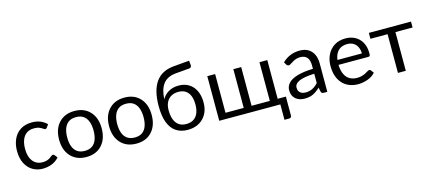

<svg xmlns="http://www.w3.org/2000/svg" viewBox="-62 -1325 4716 2103"><g transform="rotate(-15 2296.0 -274.0)"><path d="M265.5 7Q204 7 153.2 -22.8Q102.5 -52.5 72.2 -110.8Q42 -169 42 -254Q42 -327.5 68.8 -386.5Q95.5 -445.5 148.5 -480Q201.5 -514.5 280.5 -514.5Q381.5 -514.5 447 -449L423.5 -416.5Q419.5 -411 415.5 -408.2Q411.5 -405.5 404.5 -405.5Q394.5 -405.5 381 -416.5Q367.5 -426 345.5 -435.5Q323 -445.5 286 -445.5Q233.5 -445.5 199.8 -421Q166 -396.5 149.8 -353.5Q133.5 -310.5 133.5 -254Q133.5 -189.5 152.5 -147Q171.5 -104.5 204.8 -83.2Q238 -62 281 -62Q309.5 -62 329.2 -68Q349 -74 362.2 -82.2Q375.5 -90.5 384.5 -98.5Q392 -104.5 398.2 -108.2Q404.5 -112 410.5 -112Q422 -112 427.5 -103.5L453 -71Q417 -29.5 367.5 -11.2Q318 7 265.5 7Z M761.5 7Q650.5 7 585 -63.5Q519.5 -134 519.5 -254Q519.5 -373.5 585 -444Q650.5 -514.5 761.5 -514.5Q872.5 -514.5 937.5 -444Q1002.5 -373.5 1002.5 -254Q1002.5 -134 937.5 -63.5Q872.5 7 761.5 7ZM761.5 -62.5Q814 -62.5 846.8 -86.2Q879.5 -110 895 -153Q910.5 -196 910.5 -253.5Q910.5 -310.5 895 -353.8Q879.5 -397 846.8 -421Q814 -445 761.5 -445Q708.5 -445 675.5 -421Q642.5 -397 627 -353.8Q611.5 -310.5 611.5 -253.5Q611.5 -196 627 -153Q642.5 -110 675.8 -86.2Q709 -62.5 761.5 -62.5Z M1328.5 7Q1217.5 7 1152 -63.5Q1086.5 -134 1086.5 -254Q1086.5 -373.5 1152 -444Q1217.5 -514.5 1328.5 -514.5Q1439.5 -514.5 1504.5 -444Q1569.5 -373.5 1569.5 -254Q1569.5 -134 1504.5 -63.5Q1439.5 7 1328.5 7ZM1328.5 -62.5Q1381 -62.5 1413.8 -86.2Q1446.5 -110 1462 -153Q1477.5 -196 1477.5 -253.5Q1477.5 -310.5 1462 -353.8Q1446.5 -397 1413.8 -421Q1381 -445 1328.5 -445Q1275.5 -445 1242.5 -421Q1209.5 -397 1194 -353.8Q1178.5 -310.5 1178.5 -253.5Q1178.5 -196 1194 -153Q1209.5 -110 1242.8 -86.2Q1276 -62.5 1328.5 -62.5Z M1910.5 7Q1833.5 7 1779.5 -28.8Q1725.5 -64.5 1696.8 -138.2Q1668 -212 1668 -326Q1668 -681.5 1938 -705.5L2118.5 -721.5L2124 -669.5Q2124 -641 2097.5 -638.5L1945 -625.5Q1844.5 -617 1797.5 -554.5Q1751 -491.5 1747.5 -383Q1772 -430.5 1820.8 -459.2Q1869.5 -488 1936.5 -488Q2004.5 -488 2053.2 -457Q2102 -426 2128 -370.2Q2154 -314.5 2154 -240.5Q2154 -127.5 2087.5 -60.5Q2021 7 1910.5 7ZM1910.5 -59Q1963 -59 1996.5 -81.8Q2030 -104.5 2046 -145.2Q2062 -186 2062 -240.5Q2062 -295 2046.8 -335.8Q2031.5 -376.5 1999 -399.2Q1966.5 -422 1915 -422Q1870 -422 1835.5 -403.2Q1801 -384.5 1781.2 -347Q1761.5 -309.5 1761.5 -253Q1761.5 -195 1777.2 -151.5Q1793 -108 1826 -83.5Q1859 -59 1910.5 -59Z M2948 0H2267.5V-506H2356.5V-67H2563V-506H2652V-67H2859V-506H2948ZM3015 174.5H2960.5V0H2948.5V-67H3041V147Q3041 173 3015 174.5Z M3236 8Q3198 8 3165.5 -6Q3133 -20 3113.2 -49.8Q3093.5 -79.5 3093.5 -126.5Q3093.5 -167.5 3123.5 -202Q3154.5 -238 3224.2 -259.5Q3294 -281 3406 -284.5V-324Q3406 -442 3305.5 -443.5Q3279.5 -443.5 3259.8 -437.5Q3240 -431.5 3224.5 -423.2Q3209 -415 3197.5 -406.5Q3186.5 -399.5 3177.8 -394.8Q3169 -390 3161 -390Q3144.5 -390 3134.5 -406.5L3118.5 -435Q3201.5 -515 3316.5 -515Q3374 -515 3413.2 -491Q3452.5 -467 3472.8 -424Q3493 -381 3493 -324V0H3453.5Q3426.5 0 3422.5 -21L3412.5 -69Q3374 -32 3334 -12Q3294 8 3236 8ZM3262 -54.5Q3307.5 -54.5 3341.8 -72.2Q3376 -90 3406 -123V-228.5Q3290 -224.5 3234.5 -199.8Q3179 -175 3179 -131Q3179 -104 3190.2 -87.2Q3201.5 -70.5 3220.2 -62.5Q3239 -54.5 3262 -54.5Z M3841 7Q3773 7 3718.2 -23.2Q3663.5 -53.5 3631.5 -113.8Q3599.5 -174 3599.5 -264Q3599.5 -332 3626.8 -388.8Q3654 -445.5 3706.8 -479.8Q3759.5 -514 3836 -514Q3895.5 -514 3943.5 -488.2Q3991.5 -462.5 4019.5 -412.2Q4047.5 -362 4047.5 -288.5Q4047.5 -268.5 4043.2 -261Q4039 -253.5 4026 -253.5H3687.5Q3690.5 -187 3711 -144.8Q3731.5 -102.5 3767 -82.8Q3802.5 -63 3848.5 -63Q3878 -63 3900.5 -69Q3923 -75 3939.5 -83.2Q3956 -91.5 3968 -99Q3977 -104.5 3984.2 -108.2Q3991.5 -112 3997.5 -112Q4009 -112 4014.5 -103.5L4039.5 -71Q4005 -31 3950 -12Q3895.5 7 3841 7ZM3967.5 -308.5Q3967.5 -348 3953 -379.8Q3938.5 -411.5 3909.5 -430.2Q3880.5 -449 3838 -449Q3793 -449 3762.2 -431.5Q3731.5 -414 3713.8 -382.5Q3696 -351 3690.5 -308.5Z M4383 0H4294V-439H4099.5V-506H4577.5V-439H4383Z"/></g></svg>

Font: Verano Sans
Style: Regular
Weight: 400
Designer: Lukasz Dziedzic with Adam Twardoch and Botio Nikoltchev
Foundry: tyPoland Lukasz Dziedzic
Version: Version 3.001;December 28, 2019;FontCreator 12.0.0.2547 64-b